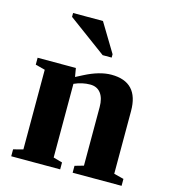

<svg xmlns="http://www.w3.org/2000/svg" viewBox="-105 -780 766 864"><g transform="rotate(15 278.0 -347.5)"><path d="M211.9 -418.9 245.1 -436Q313.5 -471.2 368.2 -471.2Q495.1 -471.2 495.1 -335.9V-43.9L541 -32.2V0H313V-32.2L354 -43.9V-316.9Q354 -357.9 336.7 -380.9Q319.3 -403.8 287.1 -403.8Q250 -403.8 212.9 -387.2V-43.9L254.9 -32.2V0H26.9V-32.2L71.8 -43.9V-415L26.9 -426.8V-459H205.1ZM306.6 -545.9 128.9 -676.8V-694.8H268.1L348.6 -561.5V-545.9Z"/></g></svg>

Font: Tinos
Style: Bold
Weight: 700
Designer: Steve Matteson
Foundry: Monotype Imaging Inc.
Version: Version 1.23